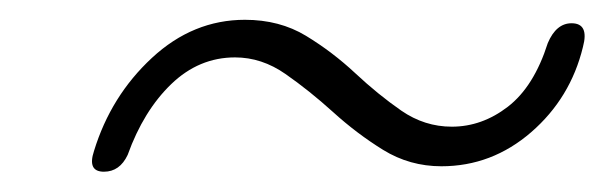

<svg xmlns="http://www.w3.org/2000/svg" viewBox="-20 -445 612 194"><path d="M426 -277Q394 -277 367.2 -293.5Q340.5 -310 316.5 -331.8Q292.5 -353.5 268.5 -370.2Q244.5 -387 217.5 -387Q181 -387 153 -360Q125 -333 109 -288.5Q101 -271.5 85 -271.5Q68 -271.5 75 -292.5Q92 -348 133.5 -386.5Q175 -425 227.5 -425Q262.5 -425 289.2 -408.8Q316 -392.5 339 -371Q362 -349.5 385.5 -333.2Q409 -317 436.5 -317Q467 -317 493.2 -337.2Q519.5 -357.5 533.5 -401.5Q542 -421.5 557.5 -421.5Q575.5 -421.5 569 -397.5Q556.5 -346 516.8 -311.5Q477 -277 426 -277Z"/></svg>

Font: Fraunces 72pt S050 Light
Style: Italic
Weight: 300
Italic angle: -16°
Version: Version 1.000; ttfautohint (v1.8.3)